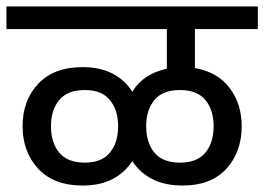

<svg xmlns="http://www.w3.org/2000/svg" viewBox="-30 -667 819 595"><path d="M574 -577V-456Q644 -444 681.5 -394.5Q719 -345 719 -276Q719 -196 671.5 -144Q624 -92 536 -92Q481 -92 442 -112Q403 -132 380 -168Q357 -132 318.5 -112Q280 -92 226 -92Q137 -92 88.5 -144Q40 -196 40 -276Q40 -356 88.5 -407.5Q137 -459 226 -459Q280 -459 318.5 -439Q357 -419 380 -383Q415 -439 487 -454V-577H-10V-647H769V-577ZM336 -276Q336 -326 310.5 -357Q285 -388 233 -388Q179 -388 153.5 -357Q128 -326 128 -276Q128 -225 153.5 -194Q179 -163 233 -163Q285 -163 310.5 -194Q336 -225 336 -276ZM528 -388Q474 -388 448.5 -357Q423 -326 423 -276Q423 -225 448.5 -194Q474 -163 528 -163Q581 -163 606.5 -194Q632 -225 632 -276Q632 -326 606.5 -357Q581 -388 528 -388Z"/></svg>

Font: Biryani
Style: Regular
Weight: 400
Designer: Dan Reynolds and Mathieu Réguer
Foundry: Dan Reynolds and Mathieu Réguer
Version: Version 1.004; ttfautohint (v1.1) -l 5 -r 5 -G 72 -x 0 -D la